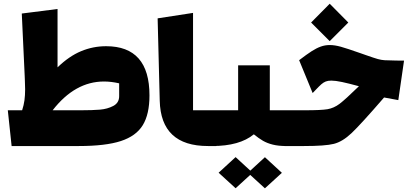

<svg xmlns="http://www.w3.org/2000/svg" viewBox="-20 -732 2216 1033"><path d="M22 -138.7H99.1Q107.9 -165.5 111.6 -192.4Q115.2 -219.2 115.2 -251.5Q115.2 -274.4 113.8 -299.8L112.8 -324.7L97.2 -659.2L289.6 -683.6V-369.6Q351.6 -429.7 416 -456.5Q480.5 -483.4 550.8 -483.4Q784.2 -483.4 784.2 -218.8Q784.2 -117.7 748.3 -58.8Q712.4 0 630.1 26.9Q547.9 53.7 403.8 53.7H42.5ZM415.5 -138.7Q477.5 -138.7 517.8 -142.1Q558.1 -145.5 589.6 -162.1Q621.1 -178.7 621.1 -214.8V-283.7Q577.6 -293.5 539.6 -293.5Q383.3 -293.5 263.2 -138.7Z M1018.6 -138.7H1143.1V53.7H1099.1Q845.2 53.7 839.4 -190.4L828.1 -633.3L1018.6 -662.6Z M1555.2 -138.7V53.7H1520Q1478 53.7 1447.8 46.1Q1417.5 38.6 1394.8 25.4Q1372.1 12.2 1345.7 -9.3Q1269.5 53.7 1121.6 53.7H1099.1L1099.6 -138.7H1261.2V-380.4H1431.6V-138.7ZM1405.3 113.8 1496.6 197.8 1405.3 281.2 1326.2 209 1247.6 280.8 1156.2 197.3 1247.6 113.3 1326.7 186Z M2046.4 -207.5Q1920.9 -62.5 1871.8 -16.1Q1822.8 30.3 1776.1 42Q1729.5 53.7 1615.7 53.7H1511.2V-138.7H1620.1Q1708.5 -138.7 1742.4 -144.5Q1776.4 -150.4 1806.9 -173.3Q1837.4 -196.3 1911.1 -268.1Q1856 -283.2 1820.1 -290.8Q1784.2 -298.3 1762.7 -298.3Q1744.6 -298.3 1732.4 -293.5Q1720.2 -288.6 1708.5 -278.3Q1696.8 -268.1 1672.9 -242.7L1662.1 -231.4L1589.4 -408.2Q1630.4 -439.5 1656.5 -456.3Q1682.6 -473.1 1705.8 -481.4Q1729 -489.7 1753.9 -489.7Q1780.8 -489.7 1814 -480.5Q1847.2 -471.2 1919.4 -445.8L1948.7 -435.5Q1994.6 -419.4 2012.9 -414.3Q2031.2 -409.2 2049.3 -408Q2067.4 -406.7 2111.8 -406.2L2153.8 -405.8L2123 -193.4ZM1753.9 -711.9 1854 -610.8 1753.9 -510.7 1653.8 -610.8Z"/></svg>

Font: SG Kara Bold
Style: Regular
Weight: 400
Designer: Damoon Khanjanzadeh
Version: Version 1.000